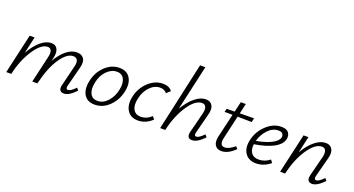

<svg xmlns="http://www.w3.org/2000/svg" viewBox="-47 -1291 3465 1879"><g transform="rotate(20 1685.5 -352.0)"><path d="M739 -94 759 -70Q689 5 635 5Q606 5 594 -13.5Q582 -32 592 -69L644 -282Q655 -324 643 -347.5Q631 -371 599 -371Q535 -371 468 -273.5Q401 -176 359 0H306L371 -282Q381 -323 371 -347Q361 -371 333 -371Q266 -371 194 -262Q122 -153 89 -7L87 0H35L129 -413H180L141 -239Q188 -323 244 -370.5Q300 -418 356 -418Q401 -418 418.5 -382.5Q436 -347 422 -288L413 -253Q459 -333 513 -375.5Q567 -418 620 -418Q671 -418 693.5 -384.5Q716 -351 699 -288L646 -82Q635 -42 663 -42Q689 -42 739 -94Z M955 4Q878 4 844.5 -51Q811 -106 829 -193Q848 -290 914.5 -354Q981 -418 1065 -418Q1141 -418 1175.5 -363.5Q1210 -309 1192 -221Q1172 -125 1106 -60.5Q1040 4 955 4ZM969 -40Q1028 -40 1074.5 -91.5Q1121 -143 1136 -219Q1150 -287 1128.5 -330.5Q1107 -374 1053 -374Q996 -374 948 -325Q900 -276 885 -196Q871 -124 893.5 -82Q916 -40 969 -40Z M1574 -340Q1550 -372 1504 -372Q1445 -372 1397.5 -322Q1350 -272 1334 -196Q1318 -124 1341.5 -81.5Q1365 -39 1418 -39Q1481 -39 1531 -86L1554 -58Q1488 5 1406 5Q1331 5 1295 -50Q1259 -105 1277 -193Q1297 -289 1365.5 -353.5Q1434 -418 1518 -418Q1583 -418 1613 -376Z M2076 -94 2096 -70Q2024 5 1971 5Q1909 5 1928 -69L1982 -282Q1991 -322 1981 -346.5Q1971 -371 1940 -371Q1870 -371 1798 -263Q1726 -155 1691 0H1638L1795 -711H1850L1744 -240Q1793 -324 1851 -371Q1909 -418 1964 -418Q2011 -418 2031.5 -383.5Q2052 -349 2036 -288L1983 -82Q1972 -42 1999 -42Q2024 -42 2076 -94Z M2312 -364 2257 -125Q2237 -38 2295 -38Q2339 -38 2397 -88L2418 -65Q2346 7 2276 7Q2229 7 2208.5 -27Q2188 -61 2202 -120L2259 -364L2176 -365L2185 -400L2268 -401L2293 -508H2345L2321 -402L2469 -404L2459 -362Z M2752 -418Q2805 -418 2826 -390Q2847 -362 2839 -323Q2826 -264 2750.5 -224Q2675 -184 2553 -165Q2546 -107 2570.5 -73.5Q2595 -40 2648 -40Q2710 -40 2763 -82L2785 -53Q2716 4 2636 4Q2558 4 2521 -50.5Q2484 -105 2504 -193Q2525 -285 2596 -351.5Q2667 -418 2752 -418ZM2787 -321Q2791 -339 2780.5 -356.5Q2770 -374 2734 -374Q2675 -374 2627 -323Q2579 -272 2560 -202Q2658 -220 2718.5 -251.5Q2779 -283 2787 -321Z M3324 -94 3344 -70Q3272 5 3220 5Q3191 5 3179 -13.5Q3167 -32 3176 -69L3230 -282Q3239 -322 3229 -346.5Q3219 -371 3189 -371Q3119 -371 3047 -264Q2975 -157 2940 -3L2939 0H2887L2981 -413H3032L2993 -241Q3042 -325 3099.5 -371.5Q3157 -418 3213 -418Q3259 -418 3280 -383.5Q3301 -349 3285 -288L3231 -82Q3220 -42 3248 -42Q3274 -42 3324 -94Z"/></g></svg>

Font: EauTestText Semilight
Style: Italic
Weight: 300
Italic angle: -12°
Designer: Christian Thalmann (Catharsis Fonts)
Version: Version 0.001;PS 000.001;hotconv 1.0.88;makeotf.lib2.5.64775